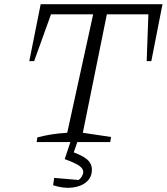

<svg xmlns="http://www.w3.org/2000/svg" viewBox="-20 -674 791 911"><path d="M751 -654 698 -384H676L684 -606H487L373 -44L507 -24L503 0H154L157 -22Q191 -31 226.5 -36.5Q262 -42 299 -44L422 -606H222L142 -384H119L173 -654ZM232 205 237 170 353 180Q362 174 368.5 163Q375 152 375 142Q375 126 356 112.5Q337 99 287 81L310 42Q367 61 391.5 81Q416 101 416 131Q416 167 390.5 189Q365 211 323.5 216Q282 221 232 205ZM318 -12H351L319 81H287Z"/></svg>

Font: Piazzolla 8pt ExtraLight
Style: Italic
Weight: 250
Italic angle: -11.3°
Designer: Juan Pablo del Peral
Foundry: Huerta Tipografica
Version: Version 2.001